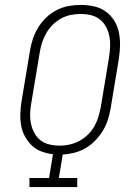

<svg xmlns="http://www.w3.org/2000/svg" viewBox="-20 -763 540 783"><path d="M100 0V-37H180L196 -134Q171 -137 148.5 -145.5Q126 -154 109.5 -170Q93 -186 81.5 -207Q70 -228 66 -252Q62 -276 63 -301Q64 -326 68 -351L102 -555Q106 -580 114 -604Q122 -628 135.5 -650.5Q149 -673 168.5 -691.5Q188 -710 211.5 -722Q235 -734 260 -738.5Q285 -743 310 -743Q337 -743 363.5 -737Q390 -731 410.5 -716.5Q431 -702 445 -680Q459 -658 464.5 -632.5Q470 -607 469.5 -579.5Q469 -552 465 -525L431 -320Q427 -297 419.5 -273.5Q412 -250 399 -229Q386 -208 368 -189.5Q350 -171 328.5 -158.5Q307 -146 283 -140Q259 -134 236 -133L220 -37H295V0ZM224 -169Q244 -169 264 -173.5Q284 -178 303 -188Q322 -198 338 -213.5Q354 -229 364.5 -247.5Q375 -266 381 -286Q387 -306 391 -326L425 -531Q428 -552 429 -573.5Q430 -595 426 -615.5Q422 -636 412.5 -653.5Q403 -671 387.5 -683.5Q372 -696 351.5 -701Q331 -706 309 -706Q289 -706 268.5 -702Q248 -698 229 -687.5Q210 -677 194.5 -661.5Q179 -646 168.5 -627.5Q158 -609 151.5 -589Q145 -569 142 -549L108 -345Q104 -324 103 -302.5Q102 -281 106 -260.5Q110 -240 119.5 -222Q129 -204 144.5 -191.5Q160 -179 181 -174Q202 -169 224 -169Z"/></svg>

Font: Iosevka Curly Slab Extralight
Style: Italic
Weight: 200
Italic angle: -9°
Monospace: yes
Designer: Belleve Invis
Foundry: Belleve Invis
Version: Version 22.1.2; ttfautohint (v1.8.4)